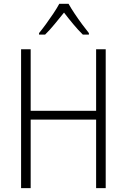

<svg xmlns="http://www.w3.org/2000/svg" viewBox="-20 -967 651 987"><path d="M523.4 0H474.1V-352.1H137.7V0H88.4V-713.9H137.7V-397.5H474.1V-713.9H523.4ZM332.5 -947.3Q344.7 -925.3 363.8 -896.7Q382.8 -868.2 402.8 -841.3Q422.9 -814.5 437 -796.9V-789.1H405.8Q381.8 -812.5 356.2 -843.3Q330.6 -874 309.1 -902.3Q287.1 -875 261.2 -843.5Q235.4 -812 211.9 -789.1H180.7V-796.9Q196.8 -816.4 216.6 -843.5Q236.3 -870.6 254.9 -898.4Q273.4 -926.3 284.7 -947.3Z"/></svg>

Font: Open Sans SemiCondensed Light
Style: Regular
Weight: 300
Width: 4
Designer: Monotype Design Team
Foundry: Monotype Imaging Inc.
Version: Version 3.000